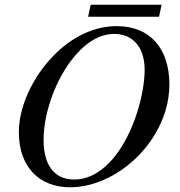

<svg xmlns="http://www.w3.org/2000/svg" viewBox="-20 -777 762 815"><path d="M666 -757H365L354 -706H655ZM699 -418C699 -570 618 -667 474 -666C389 -666 306 -629 237 -569C133 -478 60 -338 60 -216C60 -67 148 18 278 18C352 18 427 -9 492 -53C611 -133 699 -272 699 -418ZM594 -481C594 -379 549 -214 465 -110C419 -54 362 -15 295 -15C211 -15 165 -75 165 -184C165 -284 206 -417 279 -516C328 -582 391 -633 465 -633C545 -633 594 -575 594 -481Z"/></svg>

Font: STIXGeneral
Style: Italic
Weight: 400
Italic angle: -16.33°
Designer: MicroPress Inc., with final additions and corrections provided by Coen Hoffman, Elsevier (retired)
Version: Version 1.1.0